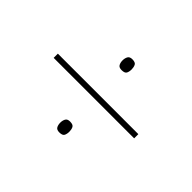

<svg xmlns="http://www.w3.org/2000/svg" viewBox="-88 -741 776 776"><g transform="rotate(45 300.0 -353.0)"><path d="M299 -500Q284 -500 279 -509Q274 -518 274 -531Q274 -543 279 -552.5Q284 -562 299 -562Q317 -562 321.5 -552.5Q326 -543 326 -531Q326 -518 321.5 -509Q317 -500 299 -500ZM70 -341V-365H530V-341ZM299 -144Q284 -144 279 -153Q274 -162 274 -175Q274 -187 279 -196.5Q284 -206 299 -206Q317 -206 321.5 -196.5Q326 -187 326 -175Q326 -162 321.5 -153Q317 -144 299 -144Z"/></g></svg>

Font: Noto Sans Mono Thin
Style: Regular
Weight: 100
Designer: Monotype Design Team
Foundry: Monotype Imaging Inc.
Version: Version 2.014